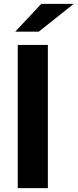

<svg xmlns="http://www.w3.org/2000/svg" viewBox="-20 -975 402 995"><path d="M72 -742H228V0H72ZM194 -955H362L181 -811H59Z"/></svg>

Font: Idrija
Style: Bold
Weight: 700
Designer: Julieta Ulanovsky
Foundry: Julieta Ulanovsky
Version: Version 7.200